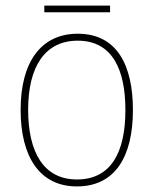

<svg xmlns="http://www.w3.org/2000/svg" viewBox="-20 -659 552 689"><path d="M375 -639H139V-615H375ZM457 -264C457 -423 401 -538 259 -538C127 -538 54 -436 54 -265C54 -97 122 10 256 10C393 10 457 -97 457 -264ZM81 -265C81 -421 142 -513 259 -513C384 -513 430 -408 430 -264C430 -110 377 -15 256 -15C137 -15 81 -112 81 -265Z"/></svg>

Font: Noto Sans Gujarati UI SemiCondensed Thin
Style: Regular
Weight: 100
Width: 4
Designer: Jelle Bosma - Monotype Design Team, Universal Thirst
Foundry: Monotype Imaging Inc.
Version: Version 2.106